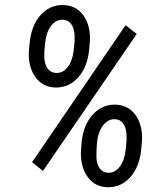

<svg xmlns="http://www.w3.org/2000/svg" viewBox="-20 -742 659 772"><path d="M152.8 -54.7 108.9 -89.8 484.9 -640.6 529.8 -605.5ZM367.7 -107.4Q369.6 -80.6 381.6 -64.2Q393.6 -47.9 414.6 -47.4Q415.5 -47.4 416.5 -47.4Q443.4 -47.4 461.9 -72.3Q481 -98.1 485.4 -140.1L488.8 -174.8V-202.6Q486.8 -229.5 474.9 -245.8Q462.9 -262.2 441.9 -262.7Q440.9 -262.7 439.9 -262.7Q413.6 -262.7 394 -237.3Q374 -210.9 370.1 -168Q367.2 -133.3 367.7 -115.7Q367.7 -110.8 367.7 -107.4ZM308.6 -174.3Q315.9 -240.2 353 -281.2Q389.2 -321.3 441.9 -321.3Q443.4 -321.3 444.3 -321.3Q496.1 -319.8 525.4 -278.8Q551.3 -242.2 551.3 -187.5Q551.3 -181.2 550.8 -174.3L547.9 -142.6Q541.5 -71.3 503.4 -29.3Q466.8 11.2 415.5 10.7Q413.6 10.7 412.1 10.7Q361.3 9.8 332 -31.2Q305.7 -67.9 305.2 -123Q305.2 -129.4 305.7 -136.2ZM158.2 -535.6V-508.3Q160.2 -481.4 172.4 -465.3Q184.6 -449.2 205.6 -448.7Q206.5 -448.7 207.5 -448.7Q232.4 -448.2 251 -470.7Q270 -494.1 275.9 -536.1L279.8 -574.7V-602.5Q277.8 -629.4 265.9 -645.8Q253.9 -662.1 232.9 -662.6Q231.9 -662.6 231 -662.6Q204.1 -662.6 185.5 -638.2Q166 -612.8 161.6 -569.8ZM235.4 -721.7Q288.1 -719.7 316.4 -678.7Q341.8 -642.1 341.8 -587.4Q341.8 -581.1 341.3 -574.2L338.4 -542.5Q332 -473.1 294.9 -431.2Q258.3 -390.1 205.6 -390.1Q204.1 -390.1 203.1 -390.1Q151.4 -391.1 122.1 -432.6Q95.7 -469.7 95.7 -523.9Q95.7 -530.3 96.2 -536.6L99.1 -567.9Q105.5 -638.7 142.6 -680.7Q179.2 -722.2 232.9 -721.7Q233.9 -721.7 235.4 -721.7Z"/></svg>

Font: MAUL Condensed Italic
Style: Condenced Regular Italic
Weight: 400
Italic angle: -12°
Designer: MAUL
Version: Version 1.0; 2020; ttfautohint (v1.8.3)